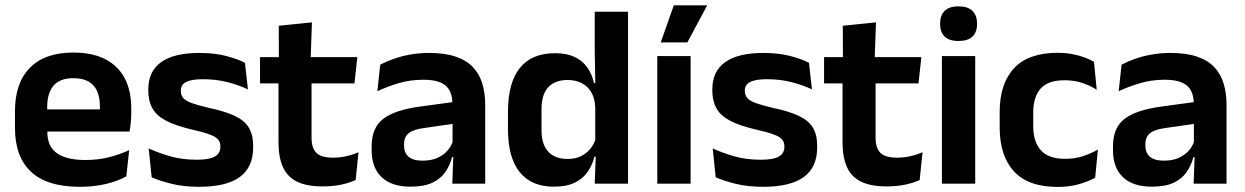

<svg xmlns="http://www.w3.org/2000/svg" viewBox="-20 -706 4784 738"><path d="M286.5 12Q160.5 12 99 -46Q37.5 -104 37.5 -214V-278Q37.5 -387 95 -445.5Q152.5 -504 262 -504Q336 -504 385.5 -478Q435 -452 459.8 -404.2Q484.5 -356.5 484.5 -290V-272.5Q484.5 -254.5 482.8 -235.8Q481 -217 478 -200.5H362Q363.5 -228 363.8 -252.8Q364 -277.5 364 -297.5Q364 -332 353 -356.2Q342 -380.5 319.5 -393Q297 -405.5 262 -405.5Q210.5 -405.5 186 -377Q161.5 -348.5 161.5 -296V-250.5L162 -236V-197.5Q162 -174.5 169.2 -155Q176.5 -135.5 193.5 -121.2Q210.5 -107 238.8 -99Q267 -91 309.5 -91Q355.5 -91 397.2 -101.2Q439 -111.5 476.5 -129L465.5 -28Q432 -9.5 386.8 1.2Q341.5 12 286.5 12ZM105.5 -200.5V-285.5H452V-200.5Z M745.5 12Q686.5 12 640.8 0.8Q595 -10.5 563 -24.5L551.5 -135.5Q589.5 -118 635.2 -105Q681 -92 736 -92Q784 -92 805.5 -104.2Q827 -116.5 827 -141V-144Q827 -160.5 817.2 -171Q807.5 -181.5 783 -190.2Q758.5 -199 714 -209Q652.5 -223.5 616.8 -242.8Q581 -262 565.5 -290.2Q550 -318.5 550 -358V-362.5Q550 -432 599.5 -467.2Q649 -502.5 746 -502.5Q803.5 -502.5 847.8 -491.2Q892 -480 921.5 -464.5L933 -362.5Q898 -379 854.5 -390.2Q811 -401.5 761 -401.5Q728.5 -401.5 709.8 -396.2Q691 -391 683 -381.5Q675 -372 675 -358.5V-356Q675 -341 683.8 -330Q692.5 -319 716 -310.2Q739.5 -301.5 782 -291.5Q844 -278.5 881.5 -261Q919 -243.5 936 -216.2Q953 -189 953 -145V-139Q953 -63 901.5 -25.5Q850 12 745.5 12Z M1220.5 10.5Q1158 10.5 1120.8 -8.2Q1083.5 -27 1067 -65Q1050.5 -103 1050.5 -158.5V-444.5H1177.5V-177.5Q1177.5 -137.5 1195.8 -118.8Q1214 -100 1260 -100Q1287 -100 1312 -105.8Q1337 -111.5 1358 -121L1347 -14Q1322 -2.5 1289.8 4Q1257.5 10.5 1220.5 10.5ZM979.5 -385.5V-486.5H1353.5L1342.5 -385.5ZM1052 -477 1051.5 -607 1179 -620 1174 -477Z M1718.5 0 1723 -120 1719.5 -131V-284.5L1719 -306.5Q1719 -354.5 1692.8 -377Q1666.5 -399.5 1607 -399.5Q1556.5 -399.5 1512.2 -386.2Q1468 -373 1430.5 -355.5L1441.5 -457.5Q1463.5 -469 1491.8 -479.2Q1520 -489.5 1555 -496Q1590 -502.5 1630.5 -502.5Q1690.5 -502.5 1732 -488.2Q1773.5 -474 1798.2 -447.5Q1823 -421 1834 -384.2Q1845 -347.5 1845 -303V0ZM1558 11.5Q1485 11.5 1446.8 -25Q1408.5 -61.5 1408.5 -129V-143Q1408.5 -214.5 1452.5 -248.8Q1496.5 -283 1592 -296L1731 -315L1738.5 -232.5L1610.5 -214Q1568.5 -208.5 1550.8 -194Q1533 -179.5 1533 -151.5V-146.5Q1533 -119 1550.2 -103.8Q1567.5 -88.5 1604.5 -88.5Q1637.5 -88.5 1661 -99Q1684.5 -109.5 1699.8 -126.8Q1715 -144 1721.5 -165.5L1739.5 -102H1717.5Q1709.5 -70.5 1691.8 -44.8Q1674 -19 1642 -3.8Q1610 11.5 1558 11.5Z M2109 11.5Q2022.5 11.5 1977.5 -44.5Q1932.5 -100.5 1932.5 -209.5V-277Q1932.5 -387.5 1978 -444.5Q2023.5 -501.5 2113.5 -501.5Q2157.5 -501.5 2187.8 -487.5Q2218 -473.5 2236.8 -447.5Q2255.5 -421.5 2263 -386.5H2300.5L2268 -291.5Q2267 -326 2253.8 -349.8Q2240.5 -373.5 2217 -386Q2193.5 -398.5 2161.5 -398.5Q2113 -398.5 2087.2 -370.5Q2061.5 -342.5 2061.5 -287V-206Q2061.5 -151 2087.2 -123Q2113 -95 2162.5 -95Q2190.5 -95 2212.5 -105.5Q2234.5 -116 2249.2 -134.2Q2264 -152.5 2270.5 -175.5L2301 -104H2265Q2257 -72 2239 -45.8Q2221 -19.5 2189.5 -4Q2158 11.5 2109 11.5ZM2266 0 2270.5 -120 2268 -148.5V-349L2268.5 -369.5L2266 -510V-661H2394V0Z M2506.5 0V-490.5H2634.5V0ZM2570 -685.5H2697.5V-684L2622 -543H2520V-544Z M2913.5 12Q2854.5 12 2808.8 0.8Q2763 -10.5 2731 -24.5L2719.5 -135.5Q2757.5 -118 2803.2 -105Q2849 -92 2904 -92Q2952 -92 2973.5 -104.2Q2995 -116.5 2995 -141V-144Q2995 -160.5 2985.2 -171Q2975.5 -181.5 2951 -190.2Q2926.5 -199 2882 -209Q2820.5 -223.5 2784.8 -242.8Q2749 -262 2733.5 -290.2Q2718 -318.5 2718 -358V-362.5Q2718 -432 2767.5 -467.2Q2817 -502.5 2914 -502.5Q2971.5 -502.5 3015.8 -491.2Q3060 -480 3089.5 -464.5L3101 -362.5Q3066 -379 3022.5 -390.2Q2979 -401.5 2929 -401.5Q2896.5 -401.5 2877.8 -396.2Q2859 -391 2851 -381.5Q2843 -372 2843 -358.5V-356Q2843 -341 2851.8 -330Q2860.5 -319 2884 -310.2Q2907.5 -301.5 2950 -291.5Q3012 -278.5 3049.5 -261Q3087 -243.5 3104 -216.2Q3121 -189 3121 -145V-139Q3121 -63 3069.5 -25.5Q3018 12 2913.5 12Z M3388.5 10.5Q3326 10.5 3288.8 -8.2Q3251.5 -27 3235 -65Q3218.5 -103 3218.5 -158.5V-444.5H3345.5V-177.5Q3345.5 -137.5 3363.8 -118.8Q3382 -100 3428 -100Q3455 -100 3480 -105.8Q3505 -111.5 3526 -121L3515 -14Q3490 -2.5 3457.8 4Q3425.5 10.5 3388.5 10.5ZM3147.5 -385.5V-486.5H3521.5L3510.5 -385.5ZM3220 -477 3219.5 -607 3347 -620 3342 -477Z M3600.5 0V-490.5H3728.5V0ZM3664.5 -548.5Q3628 -548.5 3610.8 -565.8Q3593.5 -583 3593.5 -613.5V-616Q3593.5 -646.5 3610.8 -664Q3628 -681.5 3664.5 -681.5Q3700.5 -681.5 3718 -664Q3735.5 -646.5 3735.5 -616V-613.5Q3735.5 -582.5 3718 -565.5Q3700.5 -548.5 3664.5 -548.5Z M4045.5 12.5Q3932 12.5 3877.2 -47.5Q3822.5 -107.5 3822.5 -216V-276Q3822.5 -384 3877.5 -443.5Q3932.5 -503 4045.5 -503Q4075 -503 4100.8 -498.2Q4126.5 -493.5 4147.8 -485.5Q4169 -477.5 4185 -468.5L4195.5 -361Q4171 -376.5 4140.8 -387Q4110.5 -397.5 4071 -397.5Q4009 -397.5 3980.2 -365.8Q3951.5 -334 3951.5 -273.5V-220.5Q3951.5 -160.5 3981.2 -128Q4011 -95.5 4073 -95.5Q4112.5 -95.5 4143 -105.8Q4173.5 -116 4200 -131L4189.5 -23Q4165 -9 4128 1.8Q4091 12.5 4045.5 12.5Z M4568 0 4572.5 -120 4569 -131V-284.5L4568.5 -306.5Q4568.5 -354.5 4542.2 -377Q4516 -399.5 4456.5 -399.5Q4406 -399.5 4361.8 -386.2Q4317.5 -373 4280 -355.5L4291 -457.5Q4313 -469 4341.2 -479.2Q4369.5 -489.5 4404.5 -496Q4439.5 -502.5 4480 -502.5Q4540 -502.5 4581.5 -488.2Q4623 -474 4647.8 -447.5Q4672.5 -421 4683.5 -384.2Q4694.5 -347.5 4694.5 -303V0ZM4407.5 11.5Q4334.5 11.5 4296.2 -25Q4258 -61.5 4258 -129V-143Q4258 -214.5 4302 -248.8Q4346 -283 4441.5 -296L4580.5 -315L4588 -232.5L4460 -214Q4418 -208.5 4400.2 -194Q4382.5 -179.5 4382.5 -151.5V-146.5Q4382.5 -119 4399.8 -103.8Q4417 -88.5 4454 -88.5Q4487 -88.5 4510.5 -99Q4534 -109.5 4549.2 -126.8Q4564.5 -144 4571 -165.5L4589 -102H4567Q4559 -70.5 4541.2 -44.8Q4523.5 -19 4491.5 -3.8Q4459.5 11.5 4407.5 11.5Z"/></svg>

Font: Anek Bangla SemiBold
Style: Regular
Weight: 600
Designer: Sulekha Rajkumar (Bangla), Yesha Goshar (Latin)
Foundry: Ek Type
Version: Version 1.003